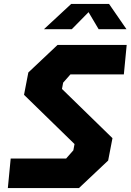

<svg xmlns="http://www.w3.org/2000/svg" viewBox="-20 -959 666 979"><path d="M20 0H382.5L531.5 -140.5L553.5 -254.5L296 -505.5L302 -537.5L339 -579.5H611.5L626 -730H273.5L124.5 -589.5L102.5 -475.5L360 -224.5L354 -192.5L317 -150.5H34.5ZM204 -810H346L431.5 -897L483 -810H625L536 -939H343Z"/></svg>

Font: Monaspace Krypton ExtraBold
Style: Italic
Weight: 800
Italic angle: -11°
Designer: Riley Cran & the Lettermatic Team
Foundry: Lettermatic
Version: Version 1.101 (Monaspace Krypton)